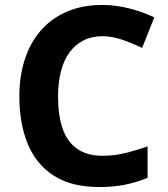

<svg xmlns="http://www.w3.org/2000/svg" viewBox="-20 -744 677 774"><path d="M393 -598Q350 -598 316.5 -581Q283 -564 260 -532.5Q237 -501 225.5 -456Q214 -411 214 -355Q214 -279 232.5 -225.5Q251 -172 291 -144Q331 -116 393 -116Q437 -116 480.5 -126Q524 -136 575 -154V-27Q528 -8 482 1Q436 10 379 10Q269 10 197.5 -35.5Q126 -81 92 -163.5Q58 -246 58 -356Q58 -437 80 -504.5Q102 -572 144.5 -621Q187 -670 249.5 -697Q312 -724 393 -724Q446 -724 499.5 -710.5Q553 -697 602 -674L553 -551Q513 -570 472.5 -584Q432 -598 393 -598Z"/></svg>

Font: Noto Sans Malayalam
Style: Regular
Weight: 400
Designer: Jelle Bosma - Monotype Design Team
Foundry: Monotype Imaging Inc.
Version: Version 2.103